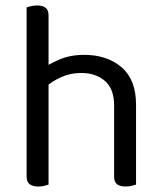

<svg xmlns="http://www.w3.org/2000/svg" viewBox="-20 -675 591 700"><path d="M476 -199H396V-291Q396 -351 362.5 -380Q329 -409 276 -409Q237 -409 203.5 -394Q170 -379 147 -358L132 -423Q156 -440 195.5 -457.5Q235 -475 287 -475Q370 -475 423 -430Q476 -385 476 -293ZM77 -264H157V-2Q152 0 142 2.5Q132 5 120 5Q99 5 88 -3.5Q77 -12 77 -31ZM396 -263 476 -262V-2Q471 0 460.5 2.5Q450 5 439 5Q417 5 406.5 -3.5Q396 -12 396 -31ZM157 -225H77V-648Q82 -650 92.5 -652.5Q103 -655 115 -655Q136 -655 146.5 -646.5Q157 -638 157 -619Z"/></svg>

Font: Baloo Bhaina 2
Style: Regular
Weight: 400
Designer: Yesha Goshar, Manish Minz, Shuchita Grover and Ek Type
Foundry: Ek Type
Version: Version 1.700